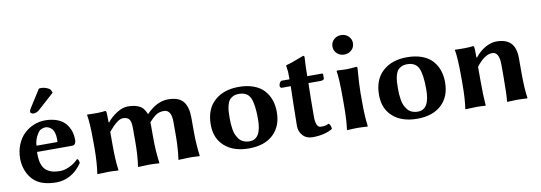

<svg xmlns="http://www.w3.org/2000/svg" viewBox="-54 -1025 3894 1381"><g transform="rotate(-10 1893.0 -334.0)"><path d="M259.8 -675.8 176.8 -544.9C171.5 -537.1 168.9 -529.1 168.9 -521C168.9 -518.1 171.5 -515 176.5 -511.7C181.6 -508.5 186 -506.8 189.9 -506.8C206.2 -506.8 220.5 -512.2 232.9 -522.9L353 -630.9L342.8 -653.8C338.2 -659.3 329.3 -664.8 316.2 -670.2C303 -675.5 289.6 -678.2 275.9 -678.2C270 -678.2 264.6 -677.4 259.8 -675.8ZM171.9 -274.9C172.9 -305.2 183.3 -335.3 203.1 -365.2C210.3 -375.7 219 -383.1 229.2 -387.5C239.5 -391.8 248.7 -394 256.8 -394C264.3 -394 271.7 -392.6 279.1 -389.6C286.4 -386.7 293.8 -381.9 301.3 -375.2C308.8 -368.6 314.8 -358.4 319.3 -344.7C323.9 -331.1 326.2 -314.8 326.2 -295.9C326.2 -283.2 325.5 -276.2 324.2 -274.9ZM441.9 -128.9C422.4 -108.7 400.4 -93.2 376 -82.3C351.6 -71.4 329.3 -65.9 309.1 -65.9C287.9 -65.9 269.4 -68 253.7 -72C237.9 -76.1 223.2 -83.3 209.7 -93.5C196.2 -103.8 185.9 -119 178.7 -139.2C171.5 -159.3 168 -184.2 168 -213.9V-230H423.8C434.6 -230 442.1 -233.7 446.5 -241.2C450.9 -248.7 453.1 -257 453.1 -266.1C453.1 -284 451.3 -301.1 447.8 -317.4C444.2 -333.7 437.7 -349.6 428.5 -365.2C419.2 -380.9 407.6 -394.4 393.6 -405.8C379.6 -417.2 361.4 -426.4 339.1 -433.3C316.8 -440.3 291.5 -443.8 263.2 -443.8C234.5 -443.8 206.9 -438.3 180.2 -427.2C153.5 -416.2 129.7 -400.6 108.9 -380.6C88.1 -360.6 71.4 -335.1 58.8 -304.2C46.3 -273.3 40 -239.3 40 -202.1C40 -171.9 45.9 -141.9 57.6 -112.3C69.7 -83 86.1 -58.9 106.9 -40C143.4 -6.8 197.8 9.8 270 9.8C305.5 9.8 339.4 0.7 371.8 -17.3C404.2 -35.4 432.6 -62.3 457 -98.1C457 -105.6 455.6 -112.6 452.9 -119.1C450.1 -125.7 446.5 -128.9 441.9 -128.9Z M715.8 -349.1 711.9 -352.1C711.9 -393.1 711.3 -417.3 710 -424.8C709 -431.6 706.1 -435.1 701.2 -435.1C674.8 -430.5 631.3 -429.5 570.8 -432.1L568.8 -429.2C576.3 -388.5 580.1 -323.7 580.1 -234.9V-180.2C580.1 -116.4 576 -56.3 567.9 0L568.8 2.9L646 0C668.8 0 693.5 1 720.2 2.9L722.2 0C715.3 -50.1 711.9 -110.2 711.9 -180.2V-280.8C756.5 -334.8 791.8 -361.8 817.9 -361.8C838.4 -361.8 853.4 -356.2 862.8 -345C872.2 -333.7 877 -312.3 877 -280.8V-180.2C877 -114.1 873 -54 865.2 0L866.2 2.9L945.8 0C968.6 0 993 1 1019 2.9L1021 0C1012.9 -59.6 1008.8 -119.6 1008.8 -180.2V-268.1C1008.8 -279.8 1008.5 -289.7 1007.8 -297.9C1031.2 -323.9 1050.3 -341.1 1064.9 -349.4C1079.6 -357.7 1097 -361.8 1117.2 -361.8C1153.6 -361.8 1171.9 -332.2 1171.9 -272.9V-180.2C1171.9 -114.1 1168 -54 1160.2 0L1161.1 2.9L1241.2 0C1264 0 1288.2 1 1314 2.9L1315.9 0C1308.1 -57 1304.2 -117 1304.2 -180.2V-279.8C1304.2 -332.5 1293.3 -372.2 1271.5 -398.9C1249.7 -425.6 1212.9 -439 1161.1 -439C1105.8 -439 1052.7 -412.3 1002 -358.9C994.5 -377.1 986.2 -391.6 977.3 -402.3C968.3 -413.1 954.7 -421.9 936.3 -428.7C917.9 -435.5 894.2 -439 865.2 -439C841.5 -439 815.5 -430.3 787.4 -412.8C759.2 -395.4 735.4 -374.2 715.8 -349.1Z M1432.6 -205.1C1432.6 -138.7 1454.3 -86.3 1497.8 -47.9C1541.3 -9.4 1600.3 9.8 1674.8 9.8C1750.7 9.8 1809.9 -10.2 1852.5 -50C1895.2 -89.9 1916.5 -144.5 1916.5 -213.9C1916.5 -246.1 1911.9 -275.6 1902.6 -302.2C1893.3 -328.9 1879.2 -352.6 1860.4 -373.3C1841.5 -394 1816.4 -410.1 1785.2 -421.6C1753.9 -433.2 1717.8 -439 1676.8 -439C1602.9 -439 1543.7 -418.8 1499.3 -378.4C1454.8 -338.1 1432.6 -280.3 1432.6 -205.1ZM1669.4 -389.2C1710.4 -389.2 1738.2 -373.7 1752.7 -342.8C1767.2 -311.8 1774.4 -259.9 1774.4 -187C1774.4 -89 1745.8 -40 1688.5 -40C1671.9 -40 1657.1 -42.8 1644 -48.3C1631 -53.9 1620.5 -61.8 1612.5 -72C1604.6 -82.3 1597.9 -93.2 1592.5 -104.7C1587.2 -116.3 1583.3 -129.8 1580.8 -145.3C1578.4 -160.7 1576.7 -174.6 1575.9 -187C1575.1 -199.4 1574.7 -213.1 1574.7 -228C1574.7 -247.9 1575.2 -264.7 1576.2 -278.6C1577.1 -292.4 1579.5 -306.8 1583.3 -321.8C1587 -336.8 1592.2 -348.8 1598.9 -357.9C1605.6 -367 1614.8 -374.5 1626.7 -380.4C1638.6 -386.2 1652.8 -389.2 1669.4 -389.2Z M1981.4 -378.9H2047.4L2044.4 -261.2C2042.5 -181.2 2041.5 -123.4 2041.5 -87.9C2041.5 -62.2 2050.2 -39.5 2067.6 -19.8C2085 -0.1 2108.7 9.8 2138.7 9.8C2198.2 9.8 2247.2 -1.8 2285.6 -24.9C2285.6 -33.4 2284.1 -41.5 2281 -49.3C2277.9 -57.1 2273.8 -62.7 2268.6 -65.9C2258.1 -60.7 2249.4 -57.5 2242.4 -56.2C2235.4 -54.9 2224.8 -54.2 2210.4 -54.2C2197.8 -54.2 2188.4 -61.4 2182.4 -75.7C2176.4 -90 2173.3 -108.4 2173.3 -130.9C2173.3 -184.9 2173.7 -231.9 2174.3 -272L2176.8 -378.9H2267.6C2273.1 -378.9 2278.5 -380.1 2283.7 -382.6C2288.9 -385 2291.5 -388.2 2291.5 -392.1V-422.9C2291.5 -427.1 2288.9 -429.2 2283.7 -429.2H2176.8C2176.8 -473.1 2178.4 -519.4 2181.6 -567.9C2181.6 -574.7 2178.5 -578.1 2172.4 -578.1C2108.9 -553.4 2065.6 -538.4 2042.5 -533.2L2040.5 -529.8C2043.8 -509 2045.7 -494.2 2046.4 -485.6C2047 -477 2047.4 -458.2 2047.4 -429.2H1989.7C1984.9 -429.2 1980.1 -425.3 1975.6 -417.5C1971 -409.7 1968.8 -402.2 1968.8 -395C1968.8 -391.1 1970 -387.5 1972.4 -384C1974.9 -380.6 1977.9 -378.9 1981.4 -378.9Z M2392.1 -606.9C2392.1 -587.1 2399.3 -570.3 2413.6 -556.6C2427.9 -543 2445.6 -536.1 2466.8 -536.1C2488 -536.1 2505.8 -543 2520.3 -556.6C2534.7 -570.3 2542 -587.1 2542 -606.9C2542 -626.8 2534.7 -643.6 2520.3 -657.5C2505.8 -671.3 2488 -678.2 2466.8 -678.2C2446 -678.2 2428.3 -671.4 2413.8 -657.7C2399.3 -644 2392.1 -627.1 2392.1 -606.9ZM2400.9 -234.9V-180.2C2400.9 -105.3 2397.6 -45.2 2391.1 0L2393.1 2.9C2423 1 2447.6 0 2466.8 0C2486.7 0 2511.4 1 2541 2.9L2543 0C2536.5 -47.5 2533.2 -107.6 2533.2 -180.2V-246.1C2533.2 -283.2 2536.5 -342.4 2543 -423.8C2543 -430.7 2540 -434.1 2534.2 -434.1C2502.6 -430.8 2479.5 -429.2 2464.8 -429.2C2454.8 -429.2 2441.3 -429.7 2424.6 -430.7C2407.8 -431.6 2397.6 -432.1 2394 -432.1L2391.1 -428.2C2397.6 -392.4 2400.9 -328 2400.9 -234.9Z M2661.6 -205.1C2661.6 -138.7 2683.3 -86.3 2726.8 -47.9C2770.3 -9.4 2829.3 9.8 2903.8 9.8C2979.7 9.8 3038.9 -10.2 3081.5 -50C3124.2 -89.9 3145.5 -144.5 3145.5 -213.9C3145.5 -246.1 3140.9 -275.6 3131.6 -302.2C3122.3 -328.9 3108.2 -352.6 3089.4 -373.3C3070.5 -394 3045.4 -410.1 3014.2 -421.6C2982.9 -433.2 2946.8 -439 2905.8 -439C2831.9 -439 2772.7 -418.8 2728.3 -378.4C2683.8 -338.1 2661.6 -280.3 2661.6 -205.1ZM2898.4 -389.2C2939.5 -389.2 2967.2 -373.7 2981.7 -342.8C2996.2 -311.8 3003.4 -259.9 3003.4 -187C3003.4 -89 2974.8 -40 2917.5 -40C2900.9 -40 2886.1 -42.8 2873 -48.3C2860 -53.9 2849.5 -61.8 2841.6 -72C2833.6 -82.3 2826.9 -93.2 2821.5 -104.7C2816.2 -116.3 2812.3 -129.8 2809.8 -145.3C2807.4 -160.7 2805.7 -174.6 2804.9 -187C2804.1 -199.4 2803.7 -213.1 2803.7 -228C2803.7 -247.9 2804.2 -264.7 2805.2 -278.6C2806.2 -292.4 2808.5 -306.8 2812.3 -321.8C2816 -336.8 2821.2 -348.8 2827.9 -357.9C2834.6 -367 2843.8 -374.5 2855.7 -380.4C2867.6 -386.2 2881.8 -389.2 2898.4 -389.2Z M3698.7 -180.2V-291C3698.7 -342.4 3687.1 -380 3663.8 -403.6C3640.5 -427.2 3605.8 -439 3559.6 -439C3533.2 -439 3506 -431.2 3478 -415.5C3450 -399.9 3424.8 -377.8 3402.3 -349.1L3398.4 -352.1C3398.4 -393.1 3397.8 -417.3 3396.5 -424.8C3395.5 -431.6 3392.6 -435.1 3387.7 -435.1C3361.3 -430.5 3317.9 -429.5 3257.3 -432.1L3255.4 -429.2C3262.9 -388.5 3266.6 -323.7 3266.6 -234.9V-180.2C3266.6 -108.6 3262.9 -48.5 3255.4 0L3257.3 2.9L3339.4 0C3362.1 0 3382.8 1 3401.4 2.9L3404.3 0C3400.4 -45.6 3398.4 -105.6 3398.4 -180.2V-282.2C3439.1 -335.3 3477.9 -361.8 3514.6 -361.8C3549.2 -361.8 3566.4 -330.9 3566.4 -269V-180.2C3566.4 -95.5 3564.5 -35.5 3560.5 0L3562.5 2.9L3629.4 0C3652.2 0 3678.2 1 3707.5 2.9L3709.5 0C3702.3 -46.5 3698.7 -106.6 3698.7 -180.2Z"/></g></svg>

Font: Linux Biolinum G
Style: Bold
Weight: 700
Designer: Philipp H. Poll
Foundry: Philipp H. Poll
Version: Version 1.1.0